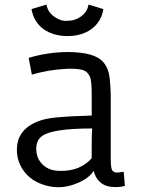

<svg xmlns="http://www.w3.org/2000/svg" viewBox="-20 -796 624 827"><path d="M518.1 4.4Q502 9.8 478 9.8Q454.1 9.8 438.7 4.4Q423.3 -1 412.1 -10.7Q390.1 -29.3 383.8 -60.1Q357.4 -19.5 289.1 1.5Q227.5 20.5 165 -1Q97.7 -23.4 67.9 -83.5Q52.7 -113.8 52.7 -150.1Q52.7 -186.5 66.9 -211.7Q81.1 -236.8 104.5 -252.9Q148.4 -283.7 222.2 -290Q281.2 -295.9 375 -298.3V-386.2Q375 -448.2 367.9 -463.9Q360.8 -479.5 351.1 -487.3Q334.5 -500 283.7 -500L265.1 -499.5Q189 -495.6 117.2 -474.6L103.5 -546.9Q189 -571.8 271.5 -571.8Q389.2 -571.8 425.8 -527.3Q447.8 -500.5 452.1 -461.4Q456.5 -422.4 457 -389.2V-110.4Q457 -68.8 464.6 -60.8Q472.2 -52.7 482.2 -52.7Q492.2 -52.7 512.7 -56.2ZM375 -178.7Q375 -213.4 377 -242.7Q205.6 -242.7 161.1 -210Q136.2 -192.4 136.2 -155.3Q136.2 -112.8 165 -85.9Q192.9 -60.1 237.8 -60.1Q324.2 -57.6 375 -114.3ZM270.5 -640.6Q239.7 -640.6 213.6 -648.4Q187.5 -656.2 167 -670.9Q125.5 -701.7 115.7 -756.8L180.2 -776.4Q185.5 -743.7 214.4 -723.6Q239.7 -706.1 262 -706.1Q284.2 -706.1 299.1 -710.4Q314 -714.8 326.7 -723.6Q356 -743.7 361.3 -776.4L425.3 -756.8Q416.5 -702.6 374 -670.9Q332 -640.6 270.5 -640.6Z"/></svg>

Font: Duru Sans
Style: Regular
Weight: 400
Designer: Onur Yazõcõgil
Foundry: Onur Yazõcõgil
Version: Version 1.002